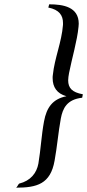

<svg xmlns="http://www.w3.org/2000/svg" viewBox="-20 -688 404 890"><path d="M54 182C151 182 214 165 233 57C245 -8 250 -74 262 -139C271 -186 290 -227 361 -235L364 -251C314 -260 296 -280 296 -316C296 -326 298 -337 300 -349C313 -416 338 -499 344 -564C344 -569 345 -573 345 -578C345 -656 273 -668 208 -668L204 -653C255 -643 272 -616 272 -582V-573C266 -493 233 -419 225 -341C224 -336 224 -331 224 -326C224 -284 244 -254 288 -242C224 -229 196 -190 184 -125C172 -61 169 5 158 70C150 114 122 150 69 163C65 165 59 181 54 182Z"/></svg>

Font: KpRoman
Style: SemiboldItalic
Weight: 600
Italic angle: -11°
Version: Version 0.66